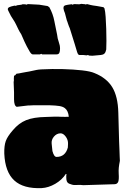

<svg xmlns="http://www.w3.org/2000/svg" viewBox="-20 -937 665 985"><path d="M194 28Q100 32 53 -11.5Q6 -55 2 -149Q1 -189 9.5 -213Q18 -237 46 -269Q76 -305 114 -320.5Q152 -336 216 -337Q241 -338 259.5 -338.5Q278 -339 288 -338Q317 -337 333 -338Q330 -369 313 -382Q303 -390 285 -393Q267 -396 233 -397H153Q143 -397 142.5 -396.5Q142 -396 133 -396H125L66 -389Q52 -394 52 -428Q52 -434 52 -440.5Q52 -447 52 -463.5Q52 -480 50 -516Q52 -523 51 -534L52 -549Q56 -549 58 -551L63 -557Q64 -559 66 -559Q70 -559 77.5 -560.5Q85 -562 95 -564L117 -568Q125 -570 129 -570Q157 -576 166.5 -578Q176 -580 191 -581Q248 -584 303 -582.5Q358 -581 401.5 -576Q445 -571 465 -562Q527 -537 556 -489.5Q585 -442 587 -359L591 -213Q592 -185 593 -163.5Q594 -142 594 -134L595 -112Q591 -92 589.5 -77.5Q588 -63 589 -46Q591 -16 586.5 -4.5Q582 7 569 8L407 13Q399 11 369 12Q358 13 350 10.5Q342 8 334 5Q320 -1 320 -25V-37Q320 -39 321 -40V-43Q319 -45 318 -45Q298 -14 263.5 6Q229 26 194 28ZM270 -132Q315 -132 328 -180L329 -199Q330 -219 317 -236.5Q304 -254 289 -253Q270 -252 256.5 -236Q243 -220 245 -200L249 -162Q257 -132 270 -132ZM322 -41Q322 -41 322 -41ZM424 -653 406 -655H387Q380 -655 375 -672Q371 -687 363 -712Q355 -737 348 -760Q341 -783 338 -792Q336 -796 333.5 -802.5Q331 -809 328 -818Q327 -821 326 -824.5Q325 -828 323 -832Q320 -842 317 -854.5Q314 -867 313 -870Q311 -874 310 -877.5Q309 -881 308 -883Q307 -885 307 -888Q307 -891 306 -892Q305 -894 305.5 -895.5Q306 -897 306 -899Q306 -907 316 -910Q320 -911 327.5 -912.5Q335 -914 345 -915H349Q349 -913 352 -913L360 -916L387 -915L392 -916Q393 -916 394 -916.5Q395 -917 396 -917H399L409 -916Q417 -916 419 -914L427 -916Q439 -913 444.5 -911.5Q450 -910 457 -909Q464 -908 478 -906L511 -900L516 -894Q520 -879 522 -850Q524 -821 525 -788.5Q526 -756 526 -727Q526 -698 525 -683Q522 -668 515.5 -662Q509 -656 498 -655L454 -651L436 -652L432 -655ZM185 -658H148Q141 -658 132 -673Q123 -689 117.5 -699Q112 -709 106 -722.5Q100 -736 89 -761Q85 -767 81.5 -773Q78 -779 75 -785L63 -810Q60 -816 55.5 -824.5Q51 -833 47 -838Q37 -851 23 -881Q20 -887 20 -890Q20 -896 27 -900Q35 -904 54 -908H57Q58 -907 60 -907H61L68 -910L83 -912L90 -913Q92 -913 93 -914Q94 -915 95 -915H105Q112 -915 116 -913L123 -916L181 -913L224 -906L233 -900Q252 -866 259 -828Q266 -790 273 -759Q275 -739 281.5 -721.5Q288 -704 288 -688Q288 -674 284.5 -666Q281 -658 270 -658H196L192 -661Z"/></svg>

Font: Sigmar
Style: Regular
Weight: 400
Designer: Vernon Adams
Foundry: Vernon Adams
Version: Version 1.000; ttfautohint (v1.8.4.7-5d5b);gftools[0.9.24]